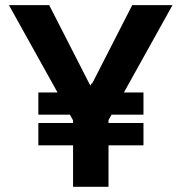

<svg xmlns="http://www.w3.org/2000/svg" viewBox="-20 -723 705 743"><path d="M128.4 -279.3H250.5L262.7 -257.3V-247.1H128.4V-160.6H262.7V0H399.9V-160.6H535.2V-247.1H399.9V-258.3L411.6 -279.3H535.2V-365.2H459.5L647.5 -703.1H491.7L336.4 -399.4L335 -400.9L329.6 -391.6L170.4 -703.1H14.6L202.6 -365.2H128.4Z"/></svg>

Font: Faust Sans Bold
Style: Regular
Weight: 700
Designer: Andreas Faust
Version: Version 1.003;Glyphs 3.1.2 (3151)